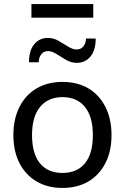

<svg xmlns="http://www.w3.org/2000/svg" viewBox="-20 -920 617 947"><path d="M288 7Q215 7 160.5 -25Q106 -57 76 -115.5Q46 -174 46 -254Q46 -333 76 -392.5Q106 -452 160.5 -484Q215 -516 288 -516Q362 -516 416 -484Q470 -452 500 -392.5Q530 -333 530 -254Q530 -174 500 -115.5Q470 -57 416 -25Q362 7 288 7ZM288 -67Q360 -67 399 -114.5Q438 -162 438 -254Q438 -345 398.5 -393Q359 -441 288 -441Q218 -441 178 -393Q138 -345 138 -254Q138 -162 177 -114.5Q216 -67 288 -67ZM123 -613Q123 -671 149 -702Q175 -733 216 -733Q244 -733 269 -718.5Q294 -704 316.5 -690Q339 -676 358 -676Q380 -676 392 -692Q404 -708 404 -730H452Q452 -672 426 -641Q400 -610 359 -610Q331 -610 306 -624.5Q281 -639 258.5 -653.5Q236 -668 217 -668Q195 -668 183 -651.5Q171 -635 171 -613ZM135 -833V-900H440V-833Z"/></svg>

Font: Muli Medium
Style: Regular
Weight: 500
Designer: Vernon Adams
Foundry: Vernon Adams
Version: Version 2.100; ttfautohint (v1.8.1.43-b0c9)